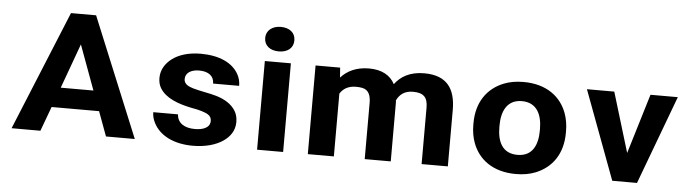

<svg xmlns="http://www.w3.org/2000/svg" viewBox="-47 -933 4109 1139"><g transform="rotate(5 2008.0 -364.0)"><path d="M554.2 -146 608.1 0H779.7L487.1 -711H337.5L46 0H217.6L271.5 -146ZM315.5 -265 412.3 -531 510.2 -265Z M1129.1 -90C1068.7 -90 1025.2 -115.1 1022.4 -168H875C875 -146.7 880.5 -125.3 891.5 -104C927.6 -33.9 1010.9 10 1125.8 10C1200.1 10 1261.5 -7.8 1304 -36.5C1340.6 -61.1 1371.1 -98.6 1371.1 -152C1371.1 -178 1365.4 -200.2 1354 -218.5C1330.2 -256.9 1289.6 -281.7 1238.5 -297C1199 -308.8 1139.8 -317.2 1100 -329C1072.1 -337.2 1043.3 -349.3 1043.3 -380C1043.3 -418.4 1078.8 -438 1124.7 -438C1179.3 -438 1213.8 -413.8 1213.8 -368H1368.9C1368.9 -392.7 1363.2 -415.3 1351.8 -436C1315.7 -501.8 1235.3 -538 1125.8 -538C1053.6 -538 994.4 -519.3 955.3 -489C921.8 -463.1 893.7 -425.4 893.7 -374C893.7 -350.7 898.8 -330.5 909.1 -313.5C943.5 -256.5 1019.4 -229.2 1100.5 -213C1124.7 -209 1144.5 -204.5 1159.9 -199.5C1190.4 -189.6 1219.3 -179.9 1219.3 -146C1219.3 -105.8 1178.8 -90 1129.1 -90Z M1663 0V-528H1507.9V0ZM1584.9 -592C1636.4 -592 1671.8 -618.6 1671.8 -665C1671.8 -711.4 1636.4 -738 1584.9 -738C1534.7 -738 1498 -709.5 1498 -665C1498 -618.9 1533.9 -592 1584.9 -592Z M2060.8 -423C2074.7 -423 2087.2 -421.8 2098.2 -419.5C2136.2 -411.4 2148.8 -379 2148.8 -335V0H2303.9V-352C2303.9 -354.3 2302.8 -360.6 2302.8 -363C2319 -397.4 2347.8 -423 2399.6 -423C2464.5 -423 2487.6 -395.9 2487.6 -336V0H2643.8V-336C2643.8 -461.7 2592.2 -538 2456.8 -538C2371.5 -538 2317.7 -505.6 2281.9 -458C2255.4 -508.5 2204.9 -538 2127.9 -538C2050.5 -538 1996.5 -509 1960.7 -469L1956.3 -528H1810V0H1965.1V-374C1983 -402.8 2012.8 -423 2060.8 -423Z M2773 -269V-259C2773 -220.3 2779 -184.7 2791.1 -152C2826.1 -57.5 2911.2 10 3049.1 10C3093.1 10 3132.1 3.2 3166.2 -10.5C3263 -49.3 3324.1 -133.9 3324.1 -259V-269C3324.1 -307.7 3318 -343.3 3306 -376C3271 -470.5 3185.9 -538 3048 -538C3004 -538 2965 -531.2 2930.8 -517.5C2834.1 -478.7 2773 -394.1 2773 -269ZM3169 -269V-259C3169 -175.9 3139.8 -104 3049.1 -104C2957 -104 2928.1 -175.1 2928.1 -259V-269C2928.1 -350.7 2958.3 -424 3048 -424C3138.5 -424 3169 -351.5 3169 -269Z M3696.6 -172 3588.8 -528H3426L3622.9 0H3770.3L3967.2 -528H3804.4Z"/></g></svg>

Font: Asimov
Style: Wid
Weight: 500
Designer: Google
Version: Version 2.000980; 2014